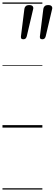

<svg xmlns="http://www.w3.org/2000/svg" viewBox="-20 -1030 442 1550"><path d="M168 -713Q155 -713 151.5 -720Q148 -727 149 -736L177 -959Q179 -972 188 -980.5Q197 -989 216 -989Q236 -989 243.5 -980Q251 -971 248 -958L196 -737Q193 -726 187 -719.5Q181 -713 168 -713ZM322 -713Q308 -713 304.5 -720Q301 -727 302 -736L330 -959Q332 -972 341 -980.5Q350 -989 369 -989Q389 -989 396.5 -980Q404 -971 401 -958L349 -737Q346 -726 340 -719.5Q334 -713 322 -713ZM0 490H322V500H0ZM0 -20H322V0H0ZM0 -505H322V-500H0ZM0 -1010H322V-1000H0Z"/></svg>

Font: Playwrite ZA Guides
Style: Regular
Weight: 400
Designer: Veronika Burian, José Scaglione
Foundry: TypeTogether
Version: Version 1.003